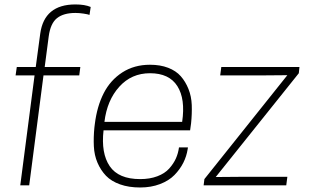

<svg xmlns="http://www.w3.org/2000/svg" viewBox="-20 -830 1389 860"><path d="M198.2 -667 180.2 -529.8H339.8L335 -492.2H174.8L110.8 0H70.8L134.8 -492.2H49.8L55.2 -529.8H140.1L160.2 -679.2Q178.2 -810.1 317.9 -810.1Q359.9 -810.1 386.2 -798.8L380.9 -763.2Q374 -766.1 354.5 -769Q335 -772 317.9 -772Q264.6 -772 235.4 -748.8Q206.1 -725.6 198.2 -667Z M831.5 -246.1H443.8Q432.1 -143.6 471.4 -85.7Q510.7 -27.8 607.9 -27.8Q651.4 -27.8 684.8 -40.5Q718.3 -53.2 737.8 -75Q757.3 -96.7 767.8 -120.1Q778.3 -143.6 781.7 -169.9H821.8L820.8 -163.1Q815.9 -130.4 801 -100.8Q786.1 -71.3 761.2 -45.9Q736.3 -20.5 696.5 -5.4Q656.7 9.8 607.9 9.8Q556.6 9.8 517.6 -4.2Q478.5 -18.1 454.8 -42.7Q431.2 -67.4 416.7 -101.1Q402.3 -134.8 400.4 -174.6Q398.4 -214.4 402.8 -258.8L404.8 -274.9Q414.6 -354 444.6 -412.6Q474.6 -471.2 527.8 -505.6Q581.1 -540 651.9 -540Q697.8 -540 733.2 -526.4Q768.6 -512.7 789.8 -488.5Q811 -464.4 824.2 -431.4Q837.4 -398.4 838.9 -359.6Q840.3 -320.8 835.9 -277.8ZM651.9 -502Q568.8 -502 514.2 -441.4Q459.5 -380.9 447.8 -284.2H795.9Q811 -386.7 774.4 -444.3Q737.8 -502 651.9 -502Z M895.5 -27.8 1267.1 -493.2 1146.5 -492.2H966.3L971.2 -529.8H1321.3L1318.4 -502L946.3 -37.1L1067.4 -38.1H1267.1L1262.2 0H892.1Z"/></svg>

Font: Cooper Hewitt
Style: Light Italic
Weight: 704
Designer: Village Type and Design LLC
Foundry: Cooper Hewitt Smithsonian Design Museum
Version: 1.000